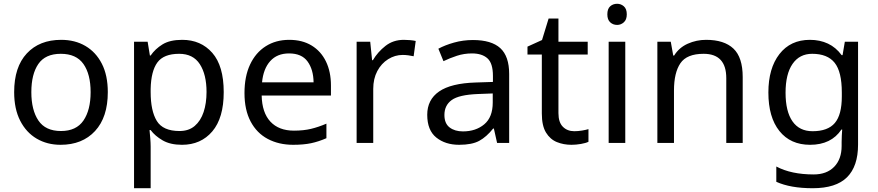

<svg xmlns="http://www.w3.org/2000/svg" viewBox="-20 -757 4650 1017"><path d="M551 -269Q551 -136 483.5 -63Q416 10 301 10Q230 10 174.5 -22.5Q119 -55 87 -117.5Q55 -180 55 -269Q55 -402 122 -474Q189 -546 304 -546Q377 -546 432.5 -513.5Q488 -481 519.5 -419.5Q551 -358 551 -269ZM146 -269Q146 -174 183.5 -118.5Q221 -63 303 -63Q384 -63 422 -118.5Q460 -174 460 -269Q460 -364 422 -418Q384 -472 302 -472Q220 -472 183 -418Q146 -364 146 -269Z M945 -546Q1044 -546 1104.5 -477Q1165 -408 1165 -269Q1165 -132 1104.5 -61Q1044 10 944 10Q882 10 841.5 -13.5Q801 -37 778 -68H772Q774 -51 776 -25Q778 1 778 20V240H690V-536H762L774 -463H778Q802 -498 841 -522Q880 -546 945 -546ZM929 -472Q847 -472 813.5 -426Q780 -380 778 -286V-269Q778 -170 810.5 -116.5Q843 -63 931 -63Q980 -63 1011.5 -90Q1043 -117 1058.5 -163.5Q1074 -210 1074 -270Q1074 -362 1038.5 -417Q1003 -472 929 -472Z M1512 -546Q1581 -546 1630.5 -516Q1680 -486 1706.5 -431.5Q1733 -377 1733 -304V-251H1366Q1368 -160 1412.5 -112.5Q1457 -65 1537 -65Q1588 -65 1627.5 -74.5Q1667 -84 1709 -102V-25Q1668 -7 1628 1.5Q1588 10 1533 10Q1457 10 1398.5 -21Q1340 -52 1307.5 -113.5Q1275 -175 1275 -264Q1275 -352 1304.5 -415Q1334 -478 1387.5 -512Q1441 -546 1512 -546ZM1511 -474Q1448 -474 1411.5 -433.5Q1375 -393 1368 -321H1641Q1640 -389 1609 -431.5Q1578 -474 1511 -474Z M2119 -546Q2134 -546 2151.5 -544.5Q2169 -543 2182 -540L2171 -459Q2158 -462 2142.5 -464Q2127 -466 2113 -466Q2072 -466 2036 -443.5Q2000 -421 1978.5 -380.5Q1957 -340 1957 -286V0H1869V-536H1941L1951 -438H1955Q1981 -482 2022 -514Q2063 -546 2119 -546Z M2485 -545Q2583 -545 2630 -502Q2677 -459 2677 -365V0H2613L2596 -76H2592Q2557 -32 2518.5 -11Q2480 10 2412 10Q2339 10 2291 -28.5Q2243 -67 2243 -149Q2243 -229 2306 -272.5Q2369 -316 2500 -320L2591 -323V-355Q2591 -422 2562 -448Q2533 -474 2480 -474Q2438 -474 2400 -461.5Q2362 -449 2329 -433L2302 -499Q2337 -518 2385 -531.5Q2433 -545 2485 -545ZM2511 -259Q2411 -255 2372.5 -227Q2334 -199 2334 -148Q2334 -103 2361.5 -82Q2389 -61 2432 -61Q2500 -61 2545 -98.5Q2590 -136 2590 -214V-262Z M3022 -62Q3042 -62 3063 -65.5Q3084 -69 3097 -73V-6Q3083 1 3057 5.5Q3031 10 3007 10Q2965 10 2929.5 -4.5Q2894 -19 2872 -55Q2850 -91 2850 -156V-468H2774V-510L2851 -545L2886 -659H2938V-536H3093V-468H2938V-158Q2938 -109 2961.5 -85.5Q2985 -62 3022 -62Z M3249 -737Q3269 -737 3284.5 -723.5Q3300 -710 3300 -681Q3300 -653 3284.5 -639Q3269 -625 3249 -625Q3227 -625 3212 -639Q3197 -653 3197 -681Q3197 -710 3212 -723.5Q3227 -737 3249 -737ZM3292 -536V0H3204V-536Z M3720 -546Q3816 -546 3865 -499.5Q3914 -453 3914 -349V0H3827V-343Q3827 -472 3707 -472Q3618 -472 3584 -422Q3550 -372 3550 -278V0H3462V-536H3533L3546 -463H3551Q3577 -505 3623 -525.5Q3669 -546 3720 -546Z M4270 -546Q4323 -546 4365.5 -526Q4408 -506 4438 -465H4443L4455 -536H4525V9Q4525 124 4466.5 182Q4408 240 4285 240Q4167 240 4092 206V125Q4171 167 4290 167Q4359 167 4398.5 126.5Q4438 86 4438 16V-5Q4438 -17 4439 -39.5Q4440 -62 4441 -71H4437Q4383 10 4271 10Q4167 10 4108.5 -63Q4050 -136 4050 -267Q4050 -395 4108.5 -470.5Q4167 -546 4270 -546ZM4282 -472Q4215 -472 4178 -418.5Q4141 -365 4141 -266Q4141 -167 4177.5 -114.5Q4214 -62 4284 -62Q4365 -62 4402 -105.5Q4439 -149 4439 -246V-267Q4439 -377 4401 -424.5Q4363 -472 4282 -472Z"/></svg>

Font: Noto Sans Anatolian Hieroglyphs
Style: Regular
Weight: 400
Designer: Monotype Design Team
Foundry: Monotype Imaging Inc.
Version: Version 2.001; ttfautohint (v1.8.4.7-5d5b)